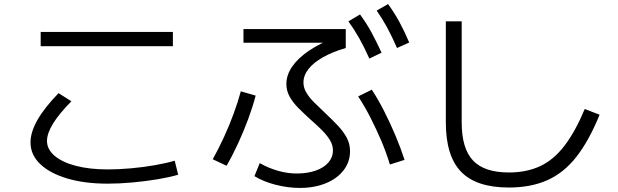

<svg xmlns="http://www.w3.org/2000/svg" viewBox="-20 -875 3040 944"><path d="M510 28Q396 28 310.5 2.5Q225 -23 177.5 -68.5Q130 -114 130 -175Q130 -225 164 -285Q198 -345 268 -417L331 -377Q211 -256 211 -182Q211 -141 248.5 -109Q286 -77 353.5 -59.5Q421 -42 510 -42Q564 -42 625 -47.5Q686 -53 742.5 -63Q799 -73 839 -85L856 -16Q816 -4 757 6Q698 16 633 22Q568 28 510 28ZM180 -648V-718H830V-648Z M1454 49Q1396 49 1335.5 33.5Q1275 18 1231 -9L1257 -73Q1301 -48 1349.5 -34.5Q1398 -21 1445 -22Q1496 -23 1534.5 -37Q1573 -51 1595 -76.5Q1617 -102 1617 -135Q1617 -162 1602 -186.5Q1587 -211 1562.5 -235.5Q1538 -260 1508 -286Q1475 -316 1447.5 -343.5Q1420 -371 1404 -400Q1388 -429 1388 -462Q1388 -506 1416.5 -547.5Q1445 -589 1498 -625Q1551 -661 1626 -690L1642 -665H1177V-732H1680V-639Q1615 -620 1568 -593.5Q1521 -567 1496.5 -535.5Q1472 -504 1472 -469Q1472 -444 1486 -420Q1500 -396 1524.5 -371.5Q1549 -347 1578 -320Q1612 -288 1640 -258.5Q1668 -229 1684.5 -198.5Q1701 -168 1701 -132Q1701 -79 1669.5 -38Q1638 3 1582 26Q1526 49 1454 49ZM1026 -92Q1054 -142 1080.5 -199.5Q1107 -257 1128.5 -315.5Q1150 -374 1164 -426L1237 -405Q1223 -351 1201 -291.5Q1179 -232 1152 -173Q1125 -114 1094 -60ZM1897 -66Q1880 -123 1855 -182Q1830 -241 1801 -297.5Q1772 -354 1741 -401L1808 -434Q1839 -387 1868.5 -329Q1898 -271 1924 -209.5Q1950 -148 1969 -89ZM1796 -587Q1771 -643 1746.5 -686.5Q1722 -730 1693 -770L1750 -804Q1782 -761 1806.5 -715.5Q1831 -670 1856 -616ZM1932 -639Q1907 -696 1883.5 -739.5Q1860 -783 1832 -823L1888 -855Q1920 -811 1944.5 -765.5Q1969 -720 1992 -666Z M2482 47Q2322 47 2247 -30.5Q2172 -108 2172 -273V-770H2250V-273Q2250 -145 2305.5 -86Q2361 -27 2482 -27Q2569 -27 2635.5 -58Q2702 -89 2755 -158Q2808 -227 2855 -339L2928 -311Q2876 -183 2814 -104Q2752 -25 2671 11Q2590 47 2482 47Z"/></svg>

Font: M PLUS 1 Code
Style: Regular
Weight: 400
Designer: Coji Morishita
Foundry: UNDERFOREST DESIGN
Version: Version 1.005